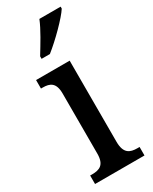

<svg xmlns="http://www.w3.org/2000/svg" viewBox="-200 -814 685 861"><g transform="rotate(-30 143.0 -383.0)"><path d="M91 -619V-606H134C185 -646 260 -721 282 -756V-766H172C154 -721 119 -665 91 -619ZM18 0H274V-44H263C225 -44 196 -55 196 -116V-536H22V-492H31C68 -492 95 -481 95 -424V-113C95 -54 66 -44 28 -44H18Z"/></g></svg>

Font: Noto Serif Thai Condensed Medium
Style: Regular
Weight: 500
Width: 3
Designer: Monotype Design Team
Foundry: Monotype Imaging Inc.
Version: Version 2.002